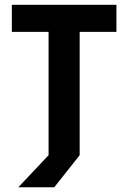

<svg xmlns="http://www.w3.org/2000/svg" viewBox="-20 -645 533 798"><path d="M56.2 133.3 181.9 0V-512.5H29.2V-625H463.9V-512.5H311.1V0L205.6 133.3Z"/></svg>

Font: Afacad Flux
Style: Regular
Weight: 400
Designer: Kristian Moeller
Foundry: Dicotype
Version: Version 1.100